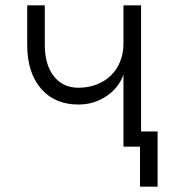

<svg xmlns="http://www.w3.org/2000/svg" viewBox="-20 -550 677 720"><path d="M505 150V0H443V-270Q425 -220 378.5 -189Q332 -158 274 -158Q185 -158 133.5 -218Q82 -278 82 -382V-530H148V-382Q148 -307 182 -264Q216 -221 274 -221Q311 -221 342 -233Q373 -245 395.5 -266.5Q418 -288 430.5 -319Q443 -350 443 -387V-530H509V-57H571V150Z"/></svg>

Font: Geist Light
Style: Regular
Weight: 400
Designer: Basement.studio, Andrés Briganti, Mateo Zaragoza
Foundry: Basement.studio, Vercel, Andrés Briganti, Guido Ferreyra, Mateo Zaragoza
Version: Version 1.401